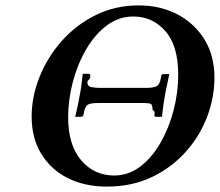

<svg xmlns="http://www.w3.org/2000/svg" viewBox="-20 -678 813 710"><path d="M375 12Q294 12 231.5 -19Q169 -50 133 -108.5Q97 -167 97 -247Q97 -320 126 -393Q155 -466 208 -526Q261 -586 333.5 -622Q406 -658 493 -658Q572 -658 635 -625.5Q698 -593 735.5 -533Q773 -473 773 -391Q773 -317 745.5 -245Q718 -173 665.5 -115Q613 -57 540 -22.5Q467 12 375 12ZM473 -617Q419 -617 374.5 -583.5Q330 -550 298 -494.5Q266 -439 249 -373.5Q232 -308 232 -245Q232 -142 280 -85.5Q328 -29 402 -29Q455 -29 498.5 -62Q542 -95 573.5 -150Q605 -205 622 -270.5Q639 -336 639 -402Q639 -509 591.5 -563Q544 -617 473 -617ZM522 -353Q546 -353 558.5 -359Q571 -365 575 -390L576 -396Q577 -404 584 -404H606Q606 -404 603.5 -392Q601 -380 597.5 -363Q594 -346 591 -332Q588 -315 585 -295Q582 -275 580.5 -260.5Q579 -246 579 -246H557Q556 -246 553 -247.5Q550 -249 551 -254L552 -261Q553 -265 548.5 -268Q544 -271 544 -273Q544 -290 538 -293.5Q532 -297 513 -297H342Q317 -297 306 -291.5Q295 -286 290 -261L289 -254Q286 -246 280 -246H258Q258 -246 261.5 -260.5Q265 -275 269 -295Q273 -315 276 -332Q279 -346 281 -363Q283 -380 284.5 -392.5Q286 -405 286 -405H308Q313 -404 313.5 -401.5Q314 -399 314 -397L313 -390Q312 -386 307.5 -382Q303 -378 303 -375Q303 -359 317 -356Q331 -353 352 -353Z"/></svg>

Font: Libertinus Serif SemiBold
Style: Italic
Weight: 600
Italic angle: -11.5°
Designer: Philipp H. Poll, Khaled Hosny
Foundry: Caleb Maclennan
Version: Version 7.051;RELEASE